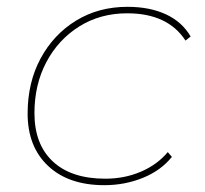

<svg xmlns="http://www.w3.org/2000/svg" viewBox="-20 -540 600 563"><path d="M286 3Q181 3 121 -53.5Q61 -110 61 -207Q61 -298 99 -368.5Q137 -439 203 -479.5Q269 -520 354 -520Q419 -520 466.5 -498Q514 -476 539 -433L524 -421Q472 -501 353 -501Q274 -501 212.5 -462.5Q151 -424 116 -358Q81 -292 81 -208Q81 -117 135 -66.5Q189 -16 289 -16Q345 -16 393 -36.5Q441 -57 472 -94L484 -80Q452 -40 399 -18.5Q346 3 286 3Z"/></svg>

Font: Montserrat Thin
Style: Italic
Weight: 100
Italic angle: -11.3°
Designer: Julieta Ulanovsky
Foundry: Julieta Ulanovsky
Version: Version 9.000; ttfautohint (v1.8.4.7-5d5b)